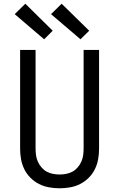

<svg xmlns="http://www.w3.org/2000/svg" viewBox="-20 -1003 640 1031"><path d="M300 8Q272 8 243.5 3Q215 -2 189.5 -15Q164 -28 143.5 -48.5Q123 -69 110.5 -94.5Q98 -120 93 -148Q88 -176 88 -205V-735H171V-205Q171 -187 173.5 -169Q176 -151 183.5 -134.5Q191 -118 203 -104Q215 -90 230.5 -81.5Q246 -73 264 -69.5Q282 -66 300 -66Q318 -66 336 -69.5Q354 -73 369.5 -81.5Q385 -90 397 -104Q409 -118 416.5 -134.5Q424 -151 426.5 -169Q429 -187 429 -205V-735H512V-205Q512 -176 507 -148Q502 -120 489.5 -94.5Q477 -69 456.5 -48.5Q436 -28 410.5 -15Q385 -2 356.5 3Q328 8 300 8ZM412 -792 389 -812 254 -927 311 -983 459 -838ZM217 -792 59 -927 116 -983 263 -838Z"/></svg>

Font: Iosevka Fixed Extended
Style: Regular
Weight: 400
Width: 7
Monospace: yes
Designer: Belleve Invis
Foundry: Belleve Invis
Version: Version 24.1.1; ttfautohint (v1.8.4)